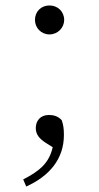

<svg xmlns="http://www.w3.org/2000/svg" viewBox="-20 -511 363 703"><path d="M161 -385C192 -385 215 -410 215 -438C215 -468 192 -491 161 -491C130 -491 108 -468 108 -438C108 -410 130 -385 161 -385ZM76 172C160 134 214 72 214 -17C214 -39 212 -54 206 -71C192 -86 176 -90 159 -90C128 -90 111 -69 111 -42C111 -20 123 -4 146 11L173 28C160 85 127 114 65 146Z"/></svg>

Font: Noto Serif CJK SC ExtraLight
Style: Regular
Weight: 200
Designer: Ryoko NISHIZUKA 西塚涼子 (kana & ideographs); Frank Grießhammer (Latin, Greek & Cyrillic); Wenlong ZHANG 张文龙 (bopomofo); San
Foundry: Adobe
Version: Version 2.001;hotconv 1.1.0;makeotfexe 2.6.0